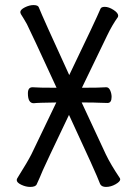

<svg xmlns="http://www.w3.org/2000/svg" viewBox="-20 -727 540 757"><path d="M99 10Q82 10 64 1.5Q46 -7 46 -17Q46 -20 48 -24Q90 -91 104 -119L202 -323Q126 -322 113 -320Q90 -320 90 -359Q90 -383 108 -383Q130 -381 203 -381Q98 -609 86 -632Q73 -655 62 -672Q60 -677 60 -679Q60 -689 78 -698Q96 -707 112 -707Q130 -707 133 -698Q147 -662 253 -431Q359 -651 376 -692Q379 -700 393 -700Q409 -700 427.5 -688Q446 -676 446 -665L445 -660Q422 -628 402 -586L303 -381Q374 -381 399 -383Q409 -383 414.5 -370.5Q420 -358 420 -345Q420 -321 404 -321Q384 -321 368 -322Q356 -323 302 -323L397 -119Q416 -79 453 -24L454 -20Q454 -11 435.5 -0.5Q417 10 398 10Q381 10 375 -1Q360 -42 252 -274Q156 -73 149 -56Q135 -22 125 -1Q121 10 99 10Z"/></svg>

Font: LXGW WenKai Mono Lite
Style: Regular
Weight: 400
Monospace: yes
Designer: LXGW / Fontworks Inc.
Foundry: LXGW / Fontworks Inc.
Version: Version 1.520; June 14, 2025